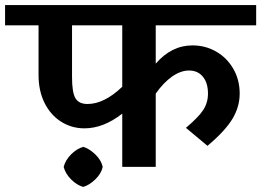

<svg xmlns="http://www.w3.org/2000/svg" viewBox="-42 -658 1030 757"><path d="M572 -558V-407Q634 -479 717 -479Q768 -479 810.5 -454.5Q853 -430 878 -386.5Q903 -343 903 -289Q903 -237 874.5 -189.5Q846 -142 776 -83L691 -154Q740 -195 759 -224Q778 -253 778 -289Q778 -331 758 -355.5Q738 -380 703 -380Q671 -380 637 -356.5Q603 -333 572 -289V0H440V-210Q366 -152 291 -152Q240 -152 198.5 -178.5Q157 -205 133.5 -252.5Q110 -300 110 -362V-558H-22V-638H968V-558ZM440 -316V-558H242V-354Q242 -293 255.5 -270.5Q269 -248 303 -248Q369 -248 440 -316ZM363 0Q357 27 333.5 49.5Q310 72 286 79Q261 72 238.5 49.5Q216 27 209 0Q216 -27 238.5 -49.5Q261 -72 286 -79Q310 -72 333.5 -49.5Q357 -27 363 0Z"/></svg>

Font: AmikoBold
Style: Bold
Weight: 700
Designer: Pablo Impallari, Rodrigo Fuenzalida, Andres Torresi
Foundry: Impallari Type
Version: Version 1.000; ttfautohint (v1.3)